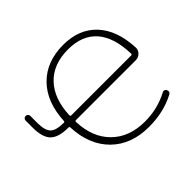

<svg xmlns="http://www.w3.org/2000/svg" viewBox="-164 -971 1212 1212"><g transform="rotate(-45 442.0 -365.0)"><path d="M525 -698Q393 -698 318 -619.5Q243 -541 237 -398Q237 -389 245 -389H779Q788 -389 788 -397Q784 -546 717.5 -622Q651 -698 525 -698ZM179 -347Q91 -347 54.5 -383Q18 -419 18 -506V-569Q18 -578 24 -584Q30 -590 39 -590Q48 -590 54 -584Q60 -578 60 -569V-507Q60 -439 85.5 -414Q111 -389 179 -389Q187 -389 187 -396Q195 -558 284.5 -649Q374 -740 524 -740Q664 -740 746 -653Q828 -566 836 -405Q837 -381 820 -364Q803 -347 779 -347H245Q237 -347 237 -338Q242 -196 325 -114Q408 -32 547 -32Q660 -32 758 -84Q766 -88 774 -85Q782 -82 785 -74Q794 -54 775 -44Q673 10 541 10Q384 10 289 -83.5Q194 -177 187 -339Q187 -347 179 -347Z"/></g></svg>

Font: Rounded Mplus 1c Light
Style: Regular
Weight: 300
Version: Version 1.059.20150529